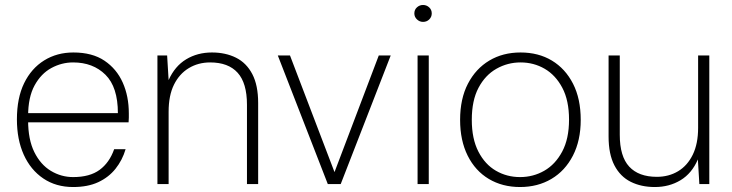

<svg xmlns="http://www.w3.org/2000/svg" viewBox="-20 -740 2943 772"><path d="M274 12Q205 12 154 -22.5Q103 -57 75.5 -118Q48 -179 48 -260Q48 -346 77 -405.5Q106 -465 157.5 -497Q209 -529 275 -529Q351 -529 400 -496Q449 -463 473.5 -408Q498 -353 498 -284Q498 -275 498 -267Q498 -259 497 -248H79V-285H454Q454 -390 404 -439.5Q354 -489 274 -489Q228 -489 186.5 -466.5Q145 -444 119 -396.5Q93 -349 93 -273V-256Q93 -179 118 -128.5Q143 -78 184.5 -53Q226 -28 274 -28Q341 -28 380.5 -57Q420 -86 439 -140H485Q472 -96 444.5 -61.5Q417 -27 375 -7.5Q333 12 274 12Z M613 0V-517H652L658 -418Q683 -474 728.5 -501.5Q774 -529 832 -529Q887 -529 929 -508Q971 -487 994.5 -442Q1018 -397 1018 -326V0H973V-319Q973 -406 935.5 -447.5Q898 -489 825 -489Q777 -489 739 -466Q701 -443 679.5 -399.5Q658 -356 658 -291V0Z M1298 0 1097 -517H1146L1325 -48L1503 -517H1551L1350 0Z M1659 0V-517H1704V0ZM1681 -652Q1667 -652 1656.5 -662Q1646 -672 1646 -686Q1646 -701 1656.5 -710.5Q1667 -720 1681 -720Q1695 -720 1705.5 -710.5Q1716 -701 1716 -686Q1716 -672 1706 -662Q1696 -652 1681 -652Z M2071 12Q2000 12 1945.5 -20.5Q1891 -53 1860.5 -114Q1830 -175 1830 -258Q1830 -343 1861.5 -403.5Q1893 -464 1947.5 -496.5Q2002 -529 2073 -529Q2145 -529 2199 -496.5Q2253 -464 2284 -403.5Q2315 -343 2315 -258Q2315 -175 2283.5 -114Q2252 -53 2197 -20.5Q2142 12 2071 12ZM2071 -28Q2124 -28 2168.5 -53.5Q2213 -79 2240.5 -130.5Q2268 -182 2268 -259Q2268 -336 2241 -387Q2214 -438 2170 -463.5Q2126 -489 2073 -489Q2021 -489 1976 -463.5Q1931 -438 1904 -387Q1877 -336 1877 -258Q1877 -182 1903.5 -130.5Q1930 -79 1974 -53.5Q2018 -28 2071 -28Z M2613 12Q2558 12 2516 -9Q2474 -30 2450.5 -75Q2427 -120 2427 -191V-517H2472V-198Q2472 -111 2510 -70Q2548 -29 2621 -29Q2669 -29 2706.5 -51.5Q2744 -74 2765.5 -118Q2787 -162 2787 -226V-517H2832V0H2792L2786 -99Q2762 -43 2716.5 -15.5Q2671 12 2613 12Z"/></svg>

Font: DM Sans 11pt ExtraLight
Style: Regular
Weight: 250
Version: Version 4.004;gftools[0.9.30]